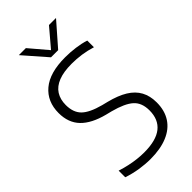

<svg xmlns="http://www.w3.org/2000/svg" viewBox="-289 -1017 1099 1099"><g transform="rotate(-45 260.0 -468.0)"><path d="M225.5 9Q184 9 138 1.8Q92 -5.5 49.5 -20V-73.5Q80.5 -63.5 111 -56.8Q141.5 -50 170.8 -46.8Q200 -43.5 227 -43.5Q323.5 -43.5 371 -81.2Q418.5 -119 418.5 -192.5Q418.5 -254.5 382.2 -287Q346 -319.5 261.5 -342L225.5 -351Q132 -375 85.8 -423Q39.5 -471 39.5 -549.5Q39.5 -642 103 -695.5Q166.5 -749 291.5 -749Q332.5 -749 373.8 -743.5Q415 -738 449 -727V-673Q410.5 -685 371.2 -690.8Q332 -696.5 292 -696.5Q227 -696.5 184.5 -679.8Q142 -663 121.5 -630.8Q101 -598.5 101 -553Q101 -493 134 -460Q167 -427 247.5 -405.5L283.5 -396.5Q351 -379.5 394.5 -352.8Q438 -326 459 -287.2Q480 -248.5 480 -195.5Q480 -130 450.2 -84.2Q420.5 -38.5 363.5 -14.8Q306.5 9 225.5 9ZM234.5 -806 113 -945H170L271 -826H256L357 -945H414L292.5 -806Z"/></g></svg>

Font: Encode Sans SC Light
Style: Regular
Weight: 300
Version: Version 3.002